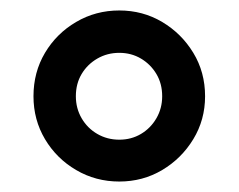

<svg xmlns="http://www.w3.org/2000/svg" viewBox="-20 -732 456 367"><path d="M208 -385Q163 -385 125.5 -407Q88 -429 66 -466Q44 -503 44 -548Q44 -594 66 -631Q88 -668 125.5 -690Q163 -712 208 -712Q253 -712 290 -690Q327 -668 349.5 -631Q372 -594 372 -548Q372 -503 349.5 -466Q327 -429 290 -407Q253 -385 208 -385ZM208 -465Q231 -465 249.5 -476Q268 -487 279 -506Q290 -525 290 -548Q290 -572 279 -590.5Q268 -609 249.5 -620Q231 -631 208 -631Q185 -631 166 -620Q147 -609 136 -590.5Q125 -572 125 -548Q125 -525 136 -506Q147 -487 166 -476Q185 -465 208 -465Z"/></svg>

Font: MuseoModerno SemiBold Medium
Style: Regular
Weight: 500
Version: Version 1.001